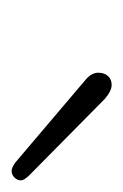

<svg xmlns="http://www.w3.org/2000/svg" viewBox="39 -834 212 330"><g transform="rotate(90 145.0 -669.0)"><path d="M258.8 -589.8 117.2 -710Q105 -720.2 105 -731.9Q105 -742.2 110.6 -748.5Q116.2 -754.9 126 -754.9Q136.2 -754.9 149.9 -743.2L280.8 -613.8Q290 -604.5 290 -599.1Q290 -592.8 285.2 -587.9Q280.3 -583 273.9 -583Q267.6 -583 258.8 -589.8Z"/></g></svg>

Font: Comic Neue Light
Style: Italic
Weight: 300
Italic angle: -12°
Designer: Craig Rozynski
Foundry: Craig Rozynski
Version: Version 2.003;hotconv 1.0.109;makeotfexe 2.5.65596